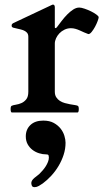

<svg xmlns="http://www.w3.org/2000/svg" viewBox="-20 -481 442 821"><path d="M198.7 -458.5Q200.7 -459.5 202.9 -460.4Q205.1 -461.4 206.1 -461.4Q214.4 -461.4 214.4 -449.7V-366.7Q214.4 -365.2 214.6 -363Q214.8 -360.8 217.3 -360.8Q219.7 -360.8 221.2 -362.5Q222.7 -364.3 224.1 -365.7Q232.9 -377.4 243.9 -391.8Q254.9 -406.2 267.3 -418.9Q279.8 -431.6 293 -440.2Q306.2 -448.7 318.8 -448.7Q327.6 -448.7 341.8 -443.8Q356 -439 369.4 -432.4Q382.8 -425.8 392.3 -418.7Q401.9 -411.6 401.9 -407.2Q401.9 -402.8 397.5 -390.9Q393.1 -378.9 386.5 -366.7Q379.9 -354.5 372.3 -345Q364.7 -335.4 358.4 -335.4H357.4Q348.6 -338.4 339.6 -342.5Q330.6 -346.7 321.3 -350.8Q312 -355 302.5 -357.7Q293 -360.4 283.2 -360.4Q268.6 -360.4 255.9 -354.2Q243.2 -348.1 234.1 -338.6Q225.1 -329.1 219.7 -317.4Q214.4 -305.7 214.4 -294.9V-88.9Q214.4 -74.7 220.5 -65.2Q226.6 -55.7 236.1 -49.6Q245.6 -43.5 257.1 -40.3Q268.6 -37.1 279.3 -35.2Q290 -33.2 298.8 -32Q307.6 -30.8 312 -28.8Q316.9 -26.9 316.9 -15.1Q316.9 -1 312 0H30.3Q25.4 -1 25.4 -15.1Q25.4 -26.9 30.3 -28.8Q36.6 -31.7 48.3 -33.4Q60.1 -35.2 71.8 -40.3Q83.5 -45.4 92.3 -56.4Q101.1 -67.4 101.1 -88.9V-323.7Q101.1 -335.4 94.7 -342Q88.4 -348.6 78.6 -352.1Q68.8 -355.5 57.6 -357.7Q46.4 -359.9 36.1 -362.8Q33.2 -363.8 31.5 -365.5Q29.8 -367.2 29.8 -372.6Q29.8 -375 31.2 -377.4Q32.7 -379.9 37.1 -382.3ZM128.4 319.3Q118.7 319.3 116.2 313Q113.8 306.6 113.8 301.3Q114.3 294.9 117.9 289.6Q121.6 284.2 127 279.8Q132.3 275.4 137.9 271.2Q143.6 267.1 147.9 263.2Q154.8 256.3 162.1 248Q169.4 239.7 175.3 230.5Q181.2 221.2 185.1 211.4Q189 201.7 189 191.9Q189 188 187.7 183.6Q186.5 179.2 178.2 179.2Q162.6 179.2 147 174.3Q131.3 169.4 118.7 159.7Q106 149.9 98.1 135.5Q90.3 121.1 90.3 102.1Q90.3 72.3 110.1 53.5Q129.9 34.7 165 34.7Q191.9 34.7 210 44.7Q228 54.7 239.3 69.1Q250.5 83.5 255.4 99.9Q260.3 116.2 260.3 129.4Q260.3 155.8 252 181.2Q243.7 206.5 230.2 229Q216.8 251.5 199.2 270.5Q181.6 289.6 163.1 303.2Q155.8 308.6 146.2 314Q136.7 319.3 128.4 319.3Z"/></svg>

Font: Cardo
Style: Bold
Weight: 700
Designer: David J. Perry
Foundry: David J. Perry
Version: Version 1.0011